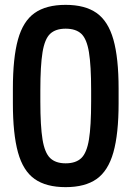

<svg xmlns="http://www.w3.org/2000/svg" viewBox="-20 -760 540 790"><path d="M250 10Q170 10 122.5 -23.5Q75 -57 54 -133Q33 -209 33 -335V-395Q33 -522 54 -597.5Q75 -673 122.5 -706.5Q170 -740 250 -740Q330 -740 377.5 -706.5Q425 -673 446.5 -597.5Q468 -522 468 -395V-335Q468 -209 446.5 -133Q425 -57 377.5 -23.5Q330 10 250 10ZM250 -88Q292 -88 314.5 -109.5Q337 -131 346 -186Q355 -241 355 -343V-388Q355 -490 346 -545Q337 -600 314.5 -621Q292 -642 250 -642Q209 -642 186.5 -621Q164 -600 155 -545Q146 -490 146 -388V-343Q146 -241 155 -186Q164 -131 186.5 -109.5Q209 -88 250 -88Z"/></svg>

Font: M PLUS Code Latin Medium
Style: Regular
Weight: 500
Designer: Coji Morishita
Foundry: UNDERFOREST DESIGN
Version: Version 1.002; ttfautohint (v1.8.3)